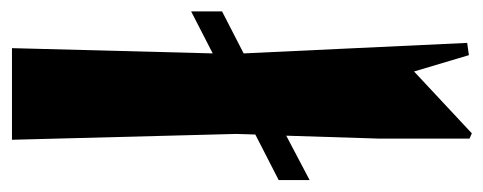

<svg xmlns="http://www.w3.org/2000/svg" viewBox="-294 -558 828 329"><g transform="rotate(90 120.5 -394.0)"><path d="M39 0 48 -344 -24 -307V-360L48 -397L30 -780L51 -783L79 -689L185 -788L194 -784V-629L189 -470L265 -510V-457L187 -417L186 -384L196 0Z"/></g></svg>

Font: Trickster
Style: Regular
Weight: 400
Designer: Jean-Baptiste Morizot
Foundry: Jean-Baptiste Morizot
Version: Version 2.000;PS 2.0;hotconv 1.0.88;makeotf.lib2.5.647800